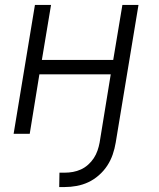

<svg xmlns="http://www.w3.org/2000/svg" viewBox="-20 -540 640 775"><path d="M219 215 220 157H241Q258 157 274.5 154Q291 151 306.5 144Q322 137 335.5 125Q349 113 358.5 98.5Q368 84 373.5 68Q379 52 382 36L427 -240H139L100 0H35L121 -520H186L149 -298H437L474 -520H539L447 36Q443 60 435 83.5Q427 107 413 128.5Q399 150 379 167.5Q359 185 336.5 195.5Q314 206 289.5 210.5Q265 215 241 215Z"/></svg>

Font: Iosevka Light Extended Oblique
Style: Regular
Weight: 300
Width: 7
Italic angle: -9°
Monospace: yes
Designer: Belleve Invis
Foundry: Belleve Invis
Version: Version 32.5.0; ttfautohint (v1.8.4)